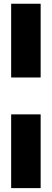

<svg xmlns="http://www.w3.org/2000/svg" viewBox="-20 -762 274 1017"><path d="M39.1 -351.6V-742.2H195.3V-351.6ZM195.3 -156.2V234.4H39.1V-156.2Z"/></svg>

Font: spinweradBold
Style: Regular
Weight: 700
Width: 7
Version: Version 0.3 ; ttfautohint (v1.2) -l 8 -r 50 -G 200 -x 14 -D 